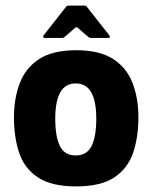

<svg xmlns="http://www.w3.org/2000/svg" viewBox="-20 -660 546 688"><path d="M253 8Q164 8 115.5 -24.5Q67 -57 48.5 -113Q30 -169 30 -239Q30 -308 51 -362.5Q72 -417 120.5 -448.5Q169 -480 253 -480Q337 -480 385.5 -448.5Q434 -417 455 -362.5Q476 -308 476 -239Q476 -170 457.5 -114Q439 -58 390.5 -25Q342 8 253 8ZM251 -103Q292 -103 308.5 -137.5Q325 -172 325 -235Q325 -297 307 -329Q289 -361 251 -361Q214 -361 196 -329Q178 -297 178 -235Q178 -171 194.5 -137Q211 -103 251 -103ZM140 -524Q136 -524 135 -527Q134 -530 136 -533L217 -636Q220 -640 225 -640H283Q288 -640 291 -636L372 -533Q374 -530 373.5 -527Q373 -524 368 -524H305Q300 -524 296 -528L259 -560Q254 -565 249 -560L212 -528Q208 -524 203 -524Z"/></svg>

Font: Glory Thin ExtraBold
Style: Regular
Weight: 800
Version: Version 1.011